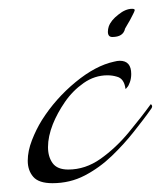

<svg xmlns="http://www.w3.org/2000/svg" viewBox="-20 -409 366 436"><path d="M99 7Q68 7 55.5 -7.5Q43 -22 43 -44Q43 -66 52.5 -90.5Q62 -115 75 -136Q106 -185 151.5 -222.5Q197 -260 239 -269Q243 -270 246 -270.5Q249 -271 252 -271Q278 -271 278 -241Q278 -231 275 -222.5Q272 -214 269 -211Q266 -207 265 -207Q262 -231 245 -235Q235 -238 224 -238Q195 -238 170 -220.5Q145 -203 127.5 -177.5Q110 -152 100 -127Q89 -99 89 -75Q89 -53 99.5 -38.5Q110 -24 135 -24Q174 -24 208.5 -48.5Q243 -73 272 -108Q301 -143 322 -172Q323 -173 324 -171Q327 -168 324 -163Q315 -150 305 -137Q295 -124 284 -110Q262 -82 234 -55Q206 -28 172.5 -10.5Q139 7 99 7ZM235 -325Q225 -325 225 -337Q225 -340 225.5 -343Q226 -346 227 -349Q232 -363 249 -376Q265 -389 280 -389Q286 -389 286 -386Q285 -382 282 -376.5Q279 -371 275 -363Q271 -356 268 -351Q265 -346 264 -344Q260 -325 235 -325Z"/></svg>

Font: Grey Qo
Style: Regular
Weight: 400
Designer: Robert E. Leuschke
Foundry: Robert E. Leuschke
Version: Version 2.010